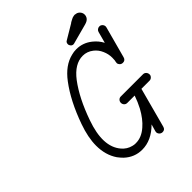

<svg xmlns="http://www.w3.org/2000/svg" viewBox="-223 -902 1068 1068"><g transform="rotate(-45 311.5 -368.0)"><path d="M415 -702 499 -752 504 -756Q515 -762 521 -765Q530 -770 539 -771Q540 -771 542 -771.5Q544 -772 546 -772Q555 -771 562 -769Q576 -763 583 -750Q585 -746 586 -742Q587 -738 587 -733Q587 -727 585 -721Q581 -708 568 -700Q561 -696 551 -693L432 -661Q429 -660 426 -660Q417 -660 410.5 -667Q404 -674 404 -683Q404 -689 406.5 -694Q409 -699 415 -702ZM418 -38Q355 25 282 25Q222 25 177 -17Q170 -24 164 -31L152 -46Q116 -99 116 -173Q116 -236 144 -315Q192 -450 258 -537Q312 -609 380 -625Q398 -630 417 -630Q469 -630 510 -597Q538 -575 555 -543L573 -610Q575 -618 582 -623.5Q589 -629 598.5 -629Q608 -629 615.5 -621.5Q623 -614 623 -603Q623 -600 622 -597L572 -412Q567 -393 548 -393Q533 -393 526 -405Q522 -411 522 -415Q522 -421 523 -425Q524 -429 525 -434Q526 -445 526 -455Q526 -484 514 -511Q502 -539 479 -557Q451 -579 417 -579Q353 -579 298 -507Q237 -426 192 -298Q136 -141 202 -64Q225 -37 258 -29Q270 -26 276.5 -26Q283 -26 284 -26Q328 -26 369 -62Q405 -93 434 -146Q452 -180 465 -218H407Q396 -218 389 -225.5Q382 -233 382 -243.5Q382 -254 389 -261.5Q396 -269 407 -269H582Q589 -269 594.5 -265.5Q600 -262 603.5 -256Q607 -250 607 -241.5Q607 -233 599.5 -225.5Q592 -218 582 -218H518L455 17Q450 36 431 36Q424 36 418 32.5Q412 29 408.5 23Q405 17 405 12Q405 7 406 4Z"/></g></svg>

Font: TT2020Base
Style: Italic
Weight: 400
Italic angle: -15°
Version: Version 0.2.000